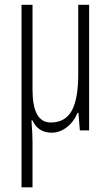

<svg xmlns="http://www.w3.org/2000/svg" viewBox="-20 -550 467 810"><path d="M356 0H316.9L311 -74.2H307.1Q291 -35.2 261.2 -12.7Q231.4 9.8 198.2 9.8Q140.6 9.8 117.2 -42H112.8Q117.2 16.6 117.2 47.4V240.2H70.8V-529.8H117.2V-171.9Q117.2 -33.2 193.8 -33.2Q254.4 -33.2 282.2 -82Q310.1 -130.9 310.1 -238.8V-529.8H356Z"/></svg>

Font: Open Sans Hebrew Condensed Light
Style: Regular
Weight: 300
Width: 3
Foundry: Ascender Corporation, Yanek Iontef
Version: Version 2.001;PS 002.001;hotconv 1.0.70;makeotf.lib2.5.58329